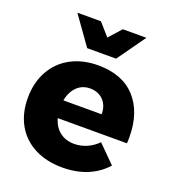

<svg xmlns="http://www.w3.org/2000/svg" viewBox="-139 -869 881 980"><g transform="rotate(20 301.5 -378.5)"><path d="M580 -255Q580 -234 579 -223H203Q216 -177 248 -152.5Q280 -128 326 -128Q361 -128 393.5 -142Q426 -156 453 -183L546 -90Q504 -43 444.5 -18.5Q385 6 310 6Q223 6 158 -28Q93 -62 58.5 -124Q24 -186 24 -268Q24 -351 59 -414.5Q94 -478 158 -512.5Q222 -547 306 -547Q438 -547 509 -469Q580 -391 580 -255ZM407 -318Q407 -365 379.5 -393.5Q352 -422 307 -422Q265 -422 236.5 -394Q208 -366 199 -318ZM360 -763H488L379 -610H222L113 -763H241L300 -696Z"/></g></svg>

Font: Montserrat V1
Style: Bold
Weight: 700
Designer: Julieta Ulanovsky
Foundry: Julieta Ulanovsky
Version: Version 6.001